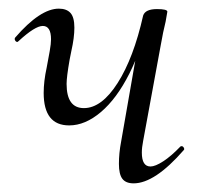

<svg xmlns="http://www.w3.org/2000/svg" viewBox="-20 -415 462 444"><path d="M81 -200Q81 -227 88 -259L95 -297Q98 -314 98 -324Q98 -355 79 -355Q61 -355 23 -320Q21 -318 20 -318Q17 -318 15 -321.5Q13 -325 15 -328Q73 -395 116 -395Q134 -395 143 -385Q152 -375 152 -351Q152 -328 145 -297L141 -277Q134 -237 134 -221Q134 -165 174 -165Q215 -165 252 -223Q289 -281 311 -379L325 -378Q308 -302 279 -244.5Q250 -187 213.5 -156Q177 -125 140 -125Q81 -125 81 -200ZM255 -36Q255 -61 260 -87L311 -379Q316 -394 343 -394Q367 -394 367 -388L363 -365Q357 -341 352 -312L311 -89Q308 -74 308 -62Q308 -30 328 -30Q339 -30 357.5 -42Q376 -54 397 -76Q398 -77 400 -77Q403 -77 405 -73.5Q407 -70 405 -68Q338 9 289 9Q271 9 263 -1.5Q255 -12 255 -36Z"/></svg>

Font: Cormorant Infant
Style: Italic
Weight: 400
Italic angle: -10°
Designer: Christian Thalmann (Catharsis Fonts)
Foundry: Catharsis Fonts
Version: Version 4.000